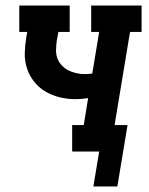

<svg xmlns="http://www.w3.org/2000/svg" viewBox="-20 -550 540 697"><path d="M319 127 340 0H242V-96H284L300 -194Q288 -192 276.5 -191Q265 -190 253 -190Q224 -190 196 -197Q168 -204 144.5 -218Q121 -232 103.5 -254Q86 -276 77.5 -303Q69 -330 70 -359.5Q71 -389 76 -418L79 -434H50V-530H233V-434H192L186 -402Q184 -386 183.5 -369.5Q183 -353 188 -339Q193 -325 203.5 -313.5Q214 -302 227.5 -295Q241 -288 256.5 -284.5Q272 -281 288 -281Q294 -281 301 -281.5Q308 -282 315 -283L340 -434H311V-530H494V-434H452L396 -96H443L406 127Z"/></svg>

Font: Iosevka Curly Slab Oblique
Style: Bold
Weight: 700
Italic angle: -9°
Monospace: yes
Designer: Belleve Invis
Foundry: Belleve Invis
Version: Version 11.1.0; ttfautohint (v1.8.3)